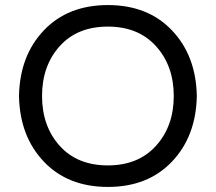

<svg xmlns="http://www.w3.org/2000/svg" viewBox="-20 -728 851 758"><path d="M406 -75Q526 -75 596 -152.5Q666 -230 666 -349Q666 -468 596 -545.5Q526 -623 406 -623Q285 -623 215.5 -545.5Q146 -468 146 -349Q146 -230 215.5 -152.5Q285 -75 406 -75ZM757 -349Q754 -190 659 -90Q564 10 406 10Q248 10 153 -90Q58 -190 55 -349Q58 -508 153 -608Q248 -708 406 -708Q564 -708 659 -608Q754 -508 757 -349Z"/></svg>

Font: VarelaRound
Style: Regular
Weight: 400
Designer: Joe Prince, Avraham Cornfeld
Foundry: Joe Prince, Avraham Cornfeld
Version: Version 2.000;PS 002.000;hotconv 1.0.88;makeotf.lib2.5.64775